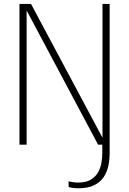

<svg xmlns="http://www.w3.org/2000/svg" viewBox="-20 -758 676 1006"><path d="M389.5 228.5Q372.5 228.5 359 226.2Q345.5 224 339.5 222V192Q346.5 194 360.5 196.2Q374.5 198.5 389.5 198.5Q430.5 198.5 455.5 183.5Q480.5 168.5 493.8 145Q507 121.5 511.5 94.5Q516 67.5 516 44V0H494L115 -711.5L119.5 -712.5V0H82V-737.5H142.5L523 -25L517 -24V-737.5H554.5V43Q554.5 77.5 547.8 110.5Q541 143.5 523.2 170Q505.5 196.5 473.2 212.5Q441 228.5 389.5 228.5Z"/></svg>

Font: Epilogue ExtraLight
Style: Regular
Weight: 250
Designer: Tyler Finck
Foundry: Etcetera Type Co
Version: Version 2.112